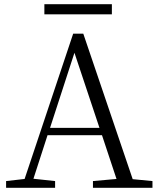

<svg xmlns="http://www.w3.org/2000/svg" viewBox="-20 -893 752 913"><path d="M512 -873H191V-825H512ZM218 -285 334 -642 453 -285ZM611 -41 376 -733H328L97 -42L9 -32V0H242V-32L139 -43L206 -250H465L534 -42L422 -32V0H705V-32Z"/></svg>

Font: Noto Serif CJK JP Light
Style: Regular
Weight: 300
Designer: Ryoko NISHIZUKA 西塚涼子 (kana & ideographs); Frank Grießhammer (Latin, Greek & Cyrillic); Wenlong ZHANG 张文龙 (bopomofo); San
Foundry: Adobe Systems Incorporated
Version: Version 1.001;PS 1.001;hotconv 16.6.54;makeotf.lib2.5.65590